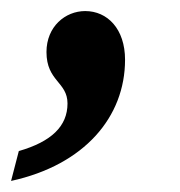

<svg xmlns="http://www.w3.org/2000/svg" viewBox="-33 -175 326 347"><path d="M-13 152C120 123 193 36 193 -67C193 -123 161 -155 121 -155C85 -155 51 -127 51 -81C51 -28 89 -27 89 12C89 53 60 81 1 98Z"/></svg>

Font: Noto Serif Condensed Extra
Style: Italic
Weight: 800
Width: 3
Italic angle: -12°
Designer: Monotype Design Team
Foundry: Monotype Imaging Inc.
Version: Version 1.901